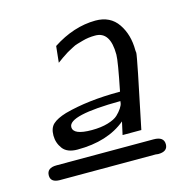

<svg xmlns="http://www.w3.org/2000/svg" viewBox="-78 -839 624 632"><g transform="rotate(-15 233.5 -523.0)"><path d="M20 -309.1Q20 -335 53.2 -335H383.8Q418.9 -335 418.9 -309.1Q418.9 -284.2 386.2 -284.2Q384.3 -284.2 382.1 -284.7Q379.9 -285.2 377.9 -285.2H49.8Q20 -286.1 20 -309.1ZM68.8 -432.1Q68.8 -458 83 -470.9Q97.2 -483.9 127.9 -493.2Q208 -515.1 314.9 -515.1H317.9Q337.9 -614.3 337.9 -636.2Q337.9 -715.3 286.1 -714.8Q274.9 -714.8 263.9 -713.4Q252.9 -711.9 242.9 -709Q232.9 -706.1 223.9 -703.6Q214.8 -701.2 205.8 -696Q196.8 -690.9 190.9 -688Q185.1 -685.1 177 -679.4Q168.9 -673.8 165.5 -671.9Q162.1 -669.9 154.8 -664.1L147.9 -659.2L153.8 -714.8Q225.6 -761.7 299.8 -762.2Q350.6 -762.2 376.2 -724.6Q401.9 -687 401.9 -633.8Q401.9 -631.8 402.3 -628.9Q402.8 -626 402.8 -625Q402.8 -611.8 353 -375H289.1L298.8 -418.9Q236.8 -367.2 133.8 -367.2Q98.6 -367.2 83.7 -387.2Q68.8 -407.2 68.8 -432.1ZM132.8 -443.8Q132.8 -417 195.8 -417Q228 -417 251.5 -424.1Q274.9 -431.2 285.4 -441.2Q295.9 -451.2 302.5 -461.2Q309.1 -471.2 310.1 -478L311 -484.9Q132.8 -483.9 132.8 -443.8Z"/></g></svg>

Font: CMU Bright
Style: Oblique
Weight: 500
Italic angle: -12°
Version: Version 0.7.0